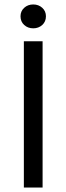

<svg xmlns="http://www.w3.org/2000/svg" viewBox="-20 -841 298 861"><path d="M72 -768Q72 -791 88.5 -806Q105 -821 129 -821Q153 -821 169.5 -806Q186 -791 186 -768Q186 -744 169.5 -729Q153 -714 129 -714Q105 -714 88.5 -729Q72 -744 72 -768ZM87 0V-656H171V0Z"/></svg>

Font: RibengUni
Style: Regular
Weight: 400
Designer: (1) Dr. Andrew Glass (Program Manager at Microsoft Corporation)
(2) Bivuti Chakma (Suz Moriz)
(3) Paul D. Hunt (Adobe Co
Foundry: Bivuti Chakma and Jyoti Chakma
Version: Version 1.2020